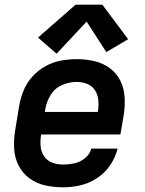

<svg xmlns="http://www.w3.org/2000/svg" viewBox="-20 -790 616 818"><path d="M249 8Q285 8 322.5 -0.5Q360 -9 394 -31.5Q428 -54 450 -87Q472 -120 481 -157H369Q363 -133 342 -116Q321 -99 296.5 -94Q272 -89 249 -89Q224 -89 202.5 -97Q181 -105 168 -124Q155 -143 153 -167Q151 -191 155 -215V-217H493L507 -299Q513 -337 511 -375Q509 -413 493 -445.5Q477 -478 448 -499.5Q419 -521 382.5 -529.5Q346 -538 308 -538Q275 -538 241 -532Q207 -526 175.5 -509Q144 -492 119.5 -465.5Q95 -439 81.5 -406.5Q68 -374 62 -341L44 -231Q38 -192 40.5 -154Q43 -116 60 -83.5Q77 -51 106.5 -29.5Q136 -8 173 0Q210 8 249 8ZM396 -313H171L173 -325Q178 -356 195.5 -385Q213 -414 244 -427.5Q275 -441 306 -441Q330 -441 351.5 -432.5Q373 -424 385 -405Q397 -386 399 -362.5Q401 -339 397 -315ZM221 -561 349 -698 433 -568 526 -623 416 -770H302L142 -630Z"/></svg>

Font: Iosevka Sparkle SmBdObl
Style: Regular
Weight: 600
Italic angle: -9°
Designer: Belleve Invis
Foundry: Belleve Invis
Version: Version 4.5.0; ttfautohint (v1.8.3)